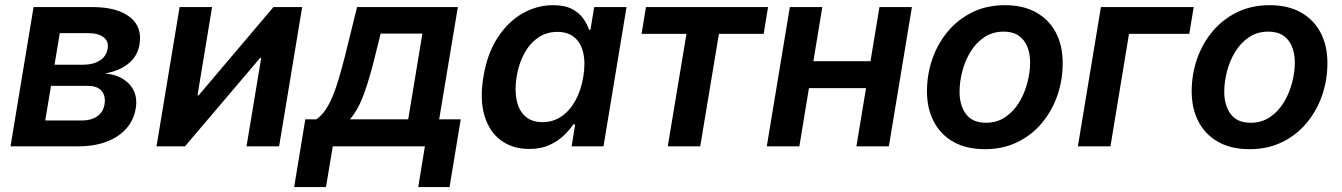

<svg xmlns="http://www.w3.org/2000/svg" viewBox="-20 -570 5229 748"><path d="M21 0 110.8 -542.5H338.9Q436 -542.5 485.6 -503.9Q535.2 -465.3 523.4 -396.5Q516.1 -351.6 481 -322.8Q445.8 -293.9 389.2 -283.7Q430.7 -280.3 459.7 -262Q488.8 -243.7 502 -214.6Q515.1 -185.5 508.8 -147.9Q501.5 -102.5 472.2 -69.3Q442.9 -36.1 395.5 -18.1Q348.1 0 284.7 0ZM156.2 -100.6H300.8Q335 -100.6 358.4 -116.7Q381.8 -132.8 387.2 -163.1Q392.6 -195.8 376 -215.6Q359.4 -235.4 323.2 -235.4H178.7ZM192.4 -317.9H304.2Q343.3 -317.9 368.9 -334.2Q394.5 -350.6 399.4 -380.4Q404.3 -409.2 383.5 -425Q362.8 -440.9 322.3 -440.9H212.9Z M1067.4 0H940.4L997.6 -344.2H993.2L700.7 0H589.8L679.7 -542.5H806.2L749.5 -198.7H753.9L1045.4 -542.5H1157.2Z M1126 158.7 1169.4 -105H1212.4Q1231.9 -118.7 1247.6 -141.4Q1263.2 -164.1 1276.1 -195.3Q1289.1 -226.6 1300.5 -265.6Q1312 -304.7 1323.7 -350.6L1371.1 -542.5H1763.7L1690.9 -105H1774.9L1731.4 158.7H1609.4L1635.3 0H1276.4L1250 158.7ZM1343.3 -105H1570.3L1625.5 -439H1462.9L1440.9 -350.6Q1419.9 -264.2 1397.7 -203.4Q1375.5 -142.6 1343.3 -105Z M2041.5 10.3Q1977.1 10.3 1931.6 -23.2Q1886.2 -56.6 1867.4 -119.4Q1848.6 -182.1 1863.3 -270.5Q1877.9 -360.4 1918.2 -422.6Q1958.5 -484.9 2014.9 -517.3Q2071.3 -549.8 2134.8 -549.8Q2181.2 -549.8 2209.5 -534.4Q2237.8 -519 2252.9 -496.8Q2268.1 -474.6 2274.9 -454.1H2280.3L2294.9 -542.5H2420.9L2331.1 0H2207L2220.7 -85.4H2213.4Q2199.2 -64 2176.3 -42Q2153.3 -20 2120.4 -4.9Q2087.4 10.3 2041.5 10.3ZM2093.3 -94.2Q2135.3 -94.2 2167.7 -116.7Q2200.2 -139.2 2221.9 -178.7Q2243.7 -218.3 2252.4 -271Q2261.2 -324.2 2252.4 -363.3Q2243.7 -402.3 2218.3 -424.1Q2192.9 -445.8 2151.4 -445.8Q2108.9 -445.8 2076.2 -423.1Q2043.5 -400.4 2022.2 -361.1Q2001 -321.8 1992.7 -271Q1984.4 -219.7 1992.7 -179.7Q2001 -139.6 2026.1 -116.9Q2051.3 -94.2 2093.3 -94.2Z M2581.5 0 2654.3 -438H2479.5L2496.6 -542.5H2972.2L2955.1 -438H2780.8L2708 0Z M3404.8 -331.5 3387.2 -226.6H3097.2L3114.7 -331.5ZM3183.6 -542.5 3094.2 0H2967.3L3057.1 -542.5ZM3532.7 -542.5 3442.9 0H3316.4L3406.2 -542.5Z M3816.4 11.2Q3745.6 11.2 3695.3 -16.8Q3645 -44.9 3618.2 -95.7Q3591.3 -146.5 3591.3 -214.4Q3591.3 -279.8 3612.1 -339.8Q3632.8 -399.9 3672.4 -447.3Q3711.9 -494.6 3768.1 -522.2Q3824.2 -549.8 3895 -549.8Q3965.8 -549.8 4016.1 -522Q4066.4 -494.1 4093.3 -443.4Q4120.1 -392.6 4120.1 -324.2Q4120.1 -258.3 4099.4 -198.2Q4078.6 -138.2 4039.1 -90.8Q3999.5 -43.5 3943.4 -16.1Q3887.2 11.2 3816.4 11.2ZM3820.8 -91.8Q3864.3 -91.8 3896.7 -114Q3929.2 -136.2 3950.4 -171.4Q3971.7 -206.5 3982.4 -247.6Q3993.2 -288.6 3993.2 -326.2Q3993.2 -361.8 3981.9 -388.9Q3970.7 -416 3948 -431.4Q3925.3 -446.8 3890.1 -446.8Q3847.2 -446.8 3814.7 -425Q3782.2 -403.3 3760.7 -367.9Q3739.3 -332.5 3728.8 -291.7Q3718.3 -251 3718.3 -212.4Q3718.3 -159.2 3743.4 -125.5Q3768.6 -91.8 3820.8 -91.8Z M4630.4 -542.5 4613.3 -438H4378.4L4306.2 0H4179.2L4269 -542.5Z M4847.7 11.2Q4776.9 11.2 4726.6 -16.8Q4676.3 -44.9 4649.4 -95.7Q4622.6 -146.5 4622.6 -214.4Q4622.6 -279.8 4643.3 -339.8Q4664.1 -399.9 4703.6 -447.3Q4743.2 -494.6 4799.3 -522.2Q4855.5 -549.8 4926.3 -549.8Q4997.1 -549.8 5047.4 -522Q5097.7 -494.1 5124.5 -443.4Q5151.4 -392.6 5151.4 -324.2Q5151.4 -258.3 5130.6 -198.2Q5109.9 -138.2 5070.3 -90.8Q5030.8 -43.5 4974.6 -16.1Q4918.5 11.2 4847.7 11.2ZM4852.1 -91.8Q4895.5 -91.8 4928 -114Q4960.4 -136.2 4981.7 -171.4Q5002.9 -206.5 5013.7 -247.6Q5024.4 -288.6 5024.4 -326.2Q5024.4 -361.8 5013.2 -388.9Q5002 -416 4979.2 -431.4Q4956.5 -446.8 4921.4 -446.8Q4878.4 -446.8 4845.9 -425Q4813.5 -403.3 4792 -367.9Q4770.5 -332.5 4760 -291.7Q4749.5 -251 4749.5 -212.4Q4749.5 -159.2 4774.7 -125.5Q4799.8 -91.8 4852.1 -91.8Z"/></svg>

Font: Inter 16pt SemiBold
Style: Italic
Weight: 600
Italic angle: -9.3988°
Version: Version 4.001;git-66647c0bb